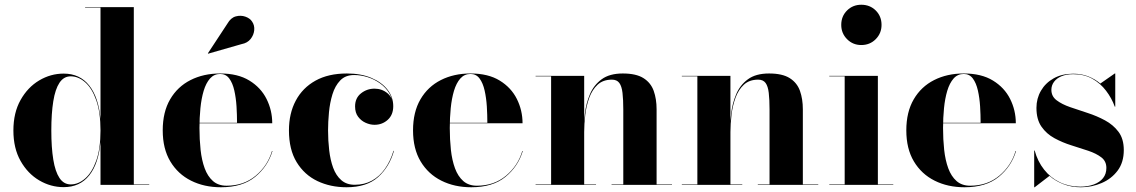

<svg xmlns="http://www.w3.org/2000/svg" viewBox="-20 -780 4792 810"><path d="M248.5 9.5Q194 9.5 145.5 -19Q97 -47.5 66.8 -101Q36.5 -154.5 36.5 -229.5Q36.5 -304.5 66.8 -358.2Q97 -412 145.5 -440.8Q194 -469.5 248.5 -469.5Q316.5 -469.5 356.2 -419.5Q396 -369.5 404 -277.5V-748H339V-750H544.5V-2H609.5V0H404V-181.5Q396 -90 356.5 -40.2Q317 9.5 248.5 9.5ZM278.5 -2Q310.5 -2 339.2 -27Q368 -52 386 -102.2Q404 -152.5 404 -229.5Q404 -306.5 386 -357.2Q368 -408 339.2 -433Q310.5 -458 278.5 -458Q249 -458 231 -431Q213 -404 204.8 -352.8Q196.5 -301.5 196.5 -229.5Q196.5 -157.5 204.8 -106.8Q213 -56 231 -29Q249 -2 278.5 -2Z M912 10Q841.5 10 786 -17.8Q730.5 -45.5 698.5 -99Q666.5 -152.5 666.5 -230Q666.5 -307.5 697.8 -361Q729 -414.5 783.8 -442.2Q838.5 -470 909 -470Q983.5 -470 1032 -440.2Q1080.5 -410.5 1104.5 -362.5Q1128.5 -314.5 1128.5 -260H733.5V-262H980Q980 -295.5 977.8 -331.2Q975.5 -367 968.5 -398.2Q961.5 -429.5 947.2 -448.8Q933 -468 909 -468Q883 -468 866 -448.8Q849 -429.5 839.2 -396.8Q829.5 -364 825.5 -323.5Q821.5 -283 821.5 -240Q821.5 -192 826.2 -148Q831 -104 843.5 -70Q856 -36 878.5 -16.2Q901 3.5 936 3.5Q1008 3.5 1058.5 -38.5Q1109 -80.5 1127.5 -143H1129.5Q1110 -78 1056.5 -34Q1003 10 912 10ZM858 -553.5 857 -555 939.5 -680.5Q953.5 -705 974.5 -710.8Q995.5 -716.5 1015 -709.8Q1034.5 -703 1043.5 -689Q1054.5 -673 1052.5 -652.5Q1050.5 -632 1037 -615.2Q1023.5 -598.5 999.5 -594Z M1442 10Q1374 10 1319 -16.2Q1264 -42.5 1231.5 -95.8Q1199 -149 1199 -230Q1199 -301.5 1227.8 -355.5Q1256.5 -409.5 1311 -439.8Q1365.5 -470 1443.5 -470Q1502.5 -470 1546.5 -451.5Q1590.5 -433 1614.8 -401.8Q1639 -370.5 1639 -332Q1639 -295.5 1615.8 -274.5Q1592.5 -253.5 1560 -253.5Q1541.5 -253.5 1522.5 -262Q1503.5 -270.5 1490.8 -287.5Q1478 -304.5 1478 -331Q1478 -366.5 1503 -386.2Q1528 -406 1560 -406Q1591 -406 1614.5 -386.8Q1638 -367.5 1638 -332H1637Q1637 -362.5 1622.2 -386.8Q1607.5 -411 1583.5 -428.2Q1559.5 -445.5 1530.8 -454.5Q1502 -463.5 1474 -463.5Q1437.5 -463.5 1415.5 -440.8Q1393.5 -418 1382.5 -382Q1371.5 -346 1367.8 -305.8Q1364 -265.5 1364 -230Q1364 -187 1368.8 -146Q1373.5 -105 1385.5 -72.2Q1397.5 -39.5 1419.8 -20Q1442 -0.5 1476.5 -0.5Q1517.5 -0.5 1549.5 -18.2Q1581.5 -36 1604.2 -68.2Q1627 -100.5 1640 -143.5H1642Q1622.5 -75.5 1574.8 -32.8Q1527 10 1442 10Z M1968 10Q1897.5 10 1842 -17.8Q1786.5 -45.5 1754.5 -99Q1722.5 -152.5 1722.5 -230Q1722.5 -307.5 1753.8 -361Q1785 -414.5 1839.8 -442.2Q1894.5 -470 1965 -470Q2039.5 -470 2088 -440.2Q2136.5 -410.5 2160.5 -362.5Q2184.5 -314.5 2184.5 -260H1789.5V-262H2036Q2036 -295.5 2033.8 -331.2Q2031.5 -367 2024.5 -398.2Q2017.5 -429.5 2003.2 -448.8Q1989 -468 1965 -468Q1939 -468 1922 -448.8Q1905 -429.5 1895.2 -396.8Q1885.5 -364 1881.5 -323.5Q1877.5 -283 1877.5 -240Q1877.5 -192 1882.2 -148Q1887 -104 1899.5 -70Q1912 -36 1934.5 -16.2Q1957 3.5 1992 3.5Q2064 3.5 2114.5 -38.5Q2165 -80.5 2183.5 -143H2185.5Q2166 -78 2112.5 -34Q2059 10 1968 10Z M2444.5 -460V-2H2494.5V0H2239.5V-2H2305V-458H2239.5V-460ZM2750 -319V-2H2815V0H2560V-2H2609.5V-318Q2609.5 -360 2606.2 -388Q2603 -416 2592.8 -430Q2582.5 -444 2561.5 -444Q2524 -444 2501 -422.5Q2478 -401 2465.8 -367.2Q2453.5 -333.5 2449 -295.2Q2444.5 -257 2444.5 -223L2442.5 -220.5Q2442.5 -257.5 2447.5 -300.8Q2452.5 -344 2468.8 -382.5Q2485 -421 2518.2 -445.5Q2551.5 -470 2607.5 -470Q2663.5 -470 2694.5 -450.5Q2725.5 -431 2737.8 -396.8Q2750 -362.5 2750 -319Z M3061.5 -460V-2H3111.5V0H2856.5V-2H2922V-458H2856.5V-460ZM3367 -319V-2H3432V0H3177V-2H3226.5V-318Q3226.5 -360 3223.2 -388Q3220 -416 3209.8 -430Q3199.5 -444 3178.5 -444Q3141 -444 3118 -422.5Q3095 -401 3082.8 -367.2Q3070.5 -333.5 3066 -295.2Q3061.5 -257 3061.5 -223L3059.5 -220.5Q3059.5 -257.5 3064.5 -300.8Q3069.5 -344 3085.8 -382.5Q3102 -421 3135.2 -445.5Q3168.5 -470 3224.5 -470Q3280.5 -470 3311.5 -450.5Q3342.5 -431 3354.8 -396.8Q3367 -362.5 3367 -319Z M3613.5 -590Q3578 -590 3553.5 -614.8Q3529 -639.5 3529 -675Q3529 -711.5 3553.5 -735.8Q3578 -760 3613.5 -760Q3650 -760 3674.5 -735.8Q3699 -711.5 3699 -675Q3699 -639.5 3674.5 -614.8Q3650 -590 3613.5 -590ZM3683.5 -460V-2H3748.5V0H3478.5V-2H3543.5V-458H3478.5V-460Z M4049 10Q3978.5 10 3923 -17.8Q3867.5 -45.5 3835.5 -99Q3803.5 -152.5 3803.5 -230Q3803.5 -307.5 3834.8 -361Q3866 -414.5 3920.8 -442.2Q3975.5 -470 4046 -470Q4120.5 -470 4169 -440.2Q4217.5 -410.5 4241.5 -362.5Q4265.5 -314.5 4265.5 -260H3870.5V-262H4117Q4117 -295.5 4114.8 -331.2Q4112.5 -367 4105.5 -398.2Q4098.5 -429.5 4084.2 -448.8Q4070 -468 4046 -468Q4020 -468 4003 -448.8Q3986 -429.5 3976.2 -396.8Q3966.5 -364 3962.5 -323.5Q3958.5 -283 3958.5 -240Q3958.5 -192 3963.2 -148Q3968 -104 3980.5 -70Q3993 -36 4015.5 -16.2Q4038 3.5 4073 3.5Q4145 3.5 4195.5 -38.5Q4246 -80.5 4264.5 -143H4266.5Q4247 -78 4193.5 -34Q4140 10 4049 10Z M4343 10V-145H4345Q4357.5 -99 4384.8 -64.5Q4412 -30 4451 -11.2Q4490 7.5 4537 7.5Q4569.5 7.5 4594.5 -1.8Q4619.5 -11 4633.5 -28.5Q4647.5 -46 4647.5 -71.5Q4647.5 -100 4626.2 -116.2Q4605 -132.5 4571.5 -143.8Q4538 -155 4500.2 -166.8Q4462.5 -178.5 4428.8 -196.8Q4395 -215 4373.8 -245.5Q4352.5 -276 4352.5 -325Q4352.5 -364.5 4371.5 -397.2Q4390.5 -430 4425.2 -449.5Q4460 -469 4507.5 -469Q4543 -469 4571.8 -457.5Q4600.5 -446 4622 -427.5L4683 -470H4685V-330H4683Q4670 -366 4646.2 -397.2Q4622.5 -428.5 4588.2 -447.8Q4554 -467 4508 -467Q4479 -467 4458.5 -458.5Q4438 -450 4426.8 -435Q4415.5 -420 4415.5 -401Q4415.5 -373.5 4437.8 -356.8Q4460 -340 4494.8 -328Q4529.5 -316 4568.2 -303.5Q4607 -291 4641.8 -272.2Q4676.5 -253.5 4698.8 -223.8Q4721 -194 4721 -147Q4721 -95 4695 -60.2Q4669 -25.5 4627.5 -7.8Q4586 10 4540 10Q4500.5 10 4467 -2.8Q4433.5 -15.5 4407.5 -38L4345 10Z"/></svg>

Font: Bodoni Moda 96pt
Style: Bold
Weight: 700
Version: Version 2.005